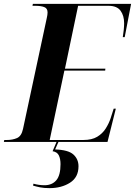

<svg xmlns="http://www.w3.org/2000/svg" viewBox="-50 -734 698 993"><path d="M-30 0 -28 -10H-14Q15 -10 38 -20Q61 -30 69 -67L192 -641Q194 -649 195 -656.5Q196 -664 196 -670Q196 -691 178.5 -697.5Q161 -704 133 -704H118L120 -714H628L595 -542H585Q588 -559 590 -579Q592 -599 592 -614Q592 -653 573.5 -678.5Q555 -704 511 -704H354L286 -379H495L494 -369H283L207 -10H381Q425 -10 452.5 -26.5Q480 -43 496.5 -69Q513 -95 522 -122L538 -172H549L506 0ZM206 239Q177 239 157.5 235Q138 231 121 226L123 216Q152 224 180 224Q219 224 241 198.5Q263 173 263 115Q263 88 254.5 70Q246 52 222 48L245 -6H255L235 39Q303 41 329.5 65Q356 89 356 126Q356 183 312 211Q268 239 206 239Z"/></svg>

Font: Noto Serif Display SemiCondensed
Style: Bold Italic
Weight: 700
Width: 4
Italic angle: -12°
Designer: Monotype Design Team
Foundry: Monotype Imaging Inc.
Version: Version 2.009